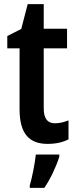

<svg xmlns="http://www.w3.org/2000/svg" viewBox="-20 -681 369 922"><path d="M244 -89C207 -89 190 -113 190 -161V-449H302V-543H190V-661H113L82 -542L15 -508V-449H74V-156C74 -38 121 10 209 10C248 10 283 2 309 -12V-103C287 -94 265 -89 244 -89ZM265 71V61H152C148 102 134 173 123 209V221H193C223 177 250 119 265 71Z"/></svg>

Font: Noto Sans Thai Cond SemBd
Style: Regular
Weight: 600
Width: 3
Designer: Monotype Design Team
Foundry: Monotype Imaging Inc.
Version: Version 2.002